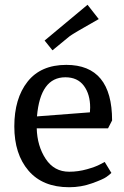

<svg xmlns="http://www.w3.org/2000/svg" viewBox="-20 -775 518 805"><path d="M258 -503Q450 -503 450 -270L433 -237H134Q136 -163 171.5 -109Q207 -55 270 -55Q308 -55 345 -65.5Q382 -76 400 -86L419 -96L447 -50Q440 -43 426 -33Q412 -23 366 -6.5Q320 10 270 10Q159 10 99.5 -59.5Q40 -129 40 -245Q40 -362 95.5 -432.5Q151 -503 258 -503ZM254 -451Q149 -451 135 -287L357 -304Q358 -319 358 -324Q358 -380 331.5 -415.5Q305 -451 254 -451ZM347 -755 394 -695Q288 -635 273 -624L200 -564L167 -605Z"/></svg>

Font: Andada
Style: Regular
Weight: 400
Designer: Carolina Giovagnoli
Foundry: Carolina Giovagnoli
Version: Version 1.003